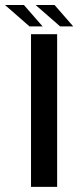

<svg xmlns="http://www.w3.org/2000/svg" viewBox="-68 -726 314 746"><path d="M52.5 0H154V-593H52.5ZM165.5 -623.5H216.5L144 -706.5H70.5ZM46.5 -623.5H97.5L25 -706.5H-48.5Z"/></svg>

Font: Anybody Thin
Style: Regular
Weight: 400
Version: Version 1.113;gftools[0.9.25]